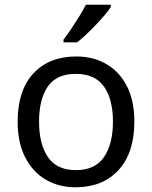

<svg xmlns="http://www.w3.org/2000/svg" viewBox="-20 -786 645 816"><path d="M551 -269Q551 -136 483.5 -63Q416 10 301 10Q230 10 174.5 -22.5Q119 -55 87 -117.5Q55 -180 55 -269Q55 -402 122 -474Q189 -546 304 -546Q377 -546 432.5 -513.5Q488 -481 519.5 -419.5Q551 -358 551 -269ZM146 -269Q146 -174 183.5 -118.5Q221 -63 303 -63Q384 -63 422 -118.5Q460 -174 460 -269Q460 -364 422 -418Q384 -472 302 -472Q220 -472 183 -418Q146 -364 146 -269ZM451 -756Q442 -742 425 -722Q408 -702 387.5 -680.5Q367 -659 346.5 -639.5Q326 -620 308 -606H250V-618Q265 -637 282.5 -663Q300 -689 317 -716.5Q334 -744 345 -766H451Z"/></svg>

Font: Noto Sans Balinese
Style: Regular
Weight: 400
Designer: Aditya Bayu, David Williams
Foundry: David Williams
Version: Version 2.003